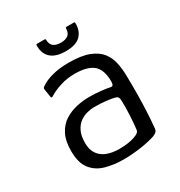

<svg xmlns="http://www.w3.org/2000/svg" viewBox="-151 -723 784 836"><g transform="rotate(-30 240.5 -304.5)"><path d="M232 8Q183 8 141.5 -3.5Q100 -15 75 -46.5Q50 -78 50 -138Q50 -189 67 -221.5Q84 -254 112 -271.5Q140 -289 172 -296Q204 -303 233 -303Q263 -303 292 -300Q321 -297 339 -293Q353 -290 353 -313Q353 -373 323.5 -397.5Q294 -422 231 -422Q192 -422 158 -411Q124 -400 102 -386Q96 -382 93 -383Q90 -384 90 -389L84 -427Q83 -433 84.5 -435.5Q86 -438 90 -441Q114 -458 150.5 -467.5Q187 -477 232 -477Q296 -477 334 -462Q372 -447 391 -422Q410 -397 416.5 -364.5Q423 -332 423 -296Q424 -247 423.5 -205Q423 -163 421 -122.5Q419 -82 415 -39Q414 -32 409.5 -26.5Q405 -21 391 -15Q376 -10 356 -5.5Q336 -1 314 2Q292 5 271 6.5Q250 8 232 8ZM237 -41Q246 -41 262.5 -42Q279 -43 297 -47Q315 -51 328 -57.5Q341 -64 343 -74Q347 -104 349 -144Q351 -184 350 -219Q350 -239 336 -243Q323 -247 294 -250.5Q265 -254 231 -254Q216 -254 196.5 -249Q177 -244 160 -232Q143 -220 131.5 -197Q120 -174 120 -138Q120 -104 135 -82.5Q150 -61 176.5 -51Q203 -41 237 -41ZM248 -526Q201 -526 176 -546.5Q151 -567 150 -607Q150 -614 151 -615.5Q152 -617 158 -617H190Q195 -617 196.5 -616Q198 -615 198 -610Q199 -588 212 -578.5Q225 -569 248 -569Q271 -569 284 -578.5Q297 -588 298 -611Q298 -615 299.5 -616Q301 -617 304 -617H339Q343 -617 344 -615.5Q345 -614 345 -607Q344 -569 321 -547.5Q298 -526 248 -526Z"/></g></svg>

Font: Glory
Style: Regular
Weight: 400
Designer: Robert Leuschke
Foundry: Robert Leuschke
Version: Version 1.011